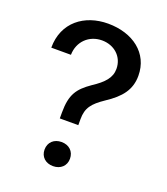

<svg xmlns="http://www.w3.org/2000/svg" viewBox="-137 -832 813 936"><g transform="rotate(20 269.5 -364.5)"><path d="M199 -253V-222H295V-253C295 -312 318 -340 377 -380C450 -428 488 -475 488 -548C488 -665 392 -737 263 -737C141 -737 42 -664 42 -532H144C145 -601 196 -650 263 -650C327 -650 376 -606 376 -543C376 -497 347 -465 289 -427C226 -383 199 -347 199 -253ZM181 -54C181 -17 208 8 247 8C286 8 313 -17 313 -54C313 -92 286 -117 247 -117C208 -117 181 -92 181 -54Z"/></g></svg>

Font: Wafeq Medium
Style: Regular
Weight: 500
Designer: Rasmus Andersson & Azza Alameddine
Foundry: Google & TypeTogether
Version: Version 3.000;January 28, 2025;FontCreator 15.0.0.3014 64-bi